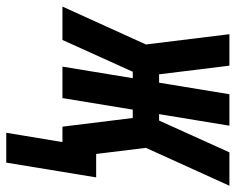

<svg xmlns="http://www.w3.org/2000/svg" viewBox="-130 -472 735 598"><g transform="rotate(90 237.0 -172.5)"><path d="M351 175 380 0H332L305 -219H279L243 0H145L181 -219H161L62 0H-42L76 -260L44 -520H142L169 -301H195L231 -520H329L293 -301H313L412 -520H516L398 -260L417 -105H490L444 175Z"/></g></svg>

Font: Iosevka Curly Extrabold
Style: Italic
Weight: 800
Italic angle: -9°
Monospace: yes
Designer: Belleve Invis
Foundry: Belleve Invis
Version: Version 22.1.2; ttfautohint (v1.8.4)